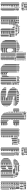

<svg xmlns="http://www.w3.org/2000/svg" viewBox="2259 -3027 768 5326"><g transform="rotate(90 2643.0 -364.0)"><path d="M60 -8H52V-504H60ZM84 0H76V-512H84ZM100 0H92V-512H100ZM116 0H108V-512H116ZM152 -12H120V-20H152ZM152 -28H120V-36H152ZM152 -44H120V-52H152ZM152 -68H120V-76H152ZM152 -84H120V-92H152ZM152 -100H120V-108H152ZM152 -116H120V-124H152ZM152 -140H120V-148H152ZM152 -156H120V-164H152ZM152 -172H120V-180H152ZM152 -188H120V-196H152ZM152 -212H120V-220H152ZM152 -228H120V-236H152ZM152 -244H120V-252H152ZM152 -260H120V-268H152ZM152 -284H120V-292H152ZM152 -300H120V-308H152ZM152 -316H120V-324H152ZM152 -332H120V-340H152ZM152 -356H120V-364H152ZM152 -372H120V-380H152ZM152 -388H120V-396H152ZM152 -404H120V-412H152ZM152 -428H120V-436H152ZM152 -444H120V-452H152ZM152 -460H120V-468H152ZM152 -476H120V-484H152ZM152 -500H120V-508H152ZM168 -284H160V-292H168ZM168 -300H160V-308H168ZM168 -316H160V-324H168ZM168 -332H160V-340H168ZM168 -356H160V-364H168ZM168 -372H160V-380H168ZM168 -388H160V-396H168ZM168 -404H160V-412H168ZM168 -428H160V-436H168ZM168 -444H160V-452H168ZM168 -460H160V-468H168ZM168 -476H160V-484H168ZM168 -500H160V-508H168ZM192 -12H184V-20H192ZM192 -28H184V-36H192ZM192 -44H184V-52H192ZM192 -68H184V-76H192ZM192 -84H184V-92H192ZM192 -100H184V-108H192ZM192 -116H184V-124H192ZM192 -140H184V-148H192ZM192 -156H184V-164H192ZM192 -172H184V-180H192ZM192 -188H184V-196H192ZM192 -212H184V-220H192ZM192 -228H184V-236H192ZM192 -244H184V-252H192ZM192 -260H184V-268H192ZM192 -284H184V-292H192ZM192 -300H184V-308H192ZM192 -316H184V-324H192ZM192 -332H184V-340H192ZM192 -356H184V-364H192ZM188 -376H180V-472H188ZM192 -484H176V-492H192ZM192 -508H176V-516H192ZM212 0H204V-400H212ZM236 0H228V-400H236ZM252 0H244V-400H252ZM276 -24H268V-368H276ZM272 -380H256V-388H272ZM212 -408H204V-504H212ZM236 -408H228V-504H236ZM252 -408H244V-504H252ZM272 -412H256V-420H272ZM272 -436H256V-444H272ZM272 -452H256V-460H272ZM272 -468H256V-476H272ZM272 -484H256V-492H272ZM60 -584H52V-648H60ZM84 -576H76V-648H84ZM112 -572H88V-580H112ZM112 -588H88V-596H112ZM112 -604H88V-612H112ZM112 -620H88V-628H112ZM112 -644H88V-652H112ZM132 -576H124V-624H132ZM148 -576H140V-624H148ZM164 -576H156V-624H164ZM168 -644H112V-652H168ZM188 -576H180V-632H188ZM212 -576H204V-632H212ZM228 -576H220V-632H228ZM244 -576H236V-632H244ZM264 -588H248V-596H264ZM272 -604H248V-612H272ZM272 -620H248V-628H272ZM188 -640H180V-648H188ZM212 -640H204V-648H212ZM228 -640H220V-648H228ZM244 -640H236V-648H244ZM260 -640H252V-648H260ZM60 -656H52V-696H60ZM84 -656H76V-696H84ZM100 -656H92V-696H100ZM116 -656H108V-696H116ZM132 -656H124V-696H132ZM156 -656H148V-696H156ZM172 -656H164V-696H172ZM188 -656H180V-696H188ZM204 -656H196V-696H204ZM216 -668H208V-676H216ZM216 -684H208V-692H216ZM244 -656H236V-688H244ZM260 -656H252V-688H260ZM60 -704H52V-728H60ZM84 -704H76V-728H84ZM100 -704H92V-728H100ZM116 -704H108V-728H116ZM132 -704H124V-728H132ZM156 -704H148V-728H156ZM172 -704H164V-728H172ZM188 -704H180V-728H188ZM204 -704H196V-728H204ZM228 -704H220V-728H228ZM244 -704H236V-728H244ZM260 -704H252V-728H260Z M433 -8H425V-408H433ZM457 0H449V-408H457ZM473 0H465V-408H473ZM489 0H481V-408H489ZM505 0H497V-408H505ZM529 0H521V-408H529ZM573 -12H525V-20H573ZM573 -28H525V-36H573ZM573 -44H525V-52H573ZM573 -68H525V-76H573ZM573 -84H525V-92H573ZM573 -100H525V-108H573ZM573 -116H525V-124H573ZM573 -140H525V-148H573ZM573 -156H525V-164H573ZM573 -172H525V-180H573ZM573 -188H525V-196H573ZM573 -212H525V-220H573ZM573 -228H525V-236H573ZM573 -244H525V-252H573ZM573 -260H525V-268H573ZM573 -284H525V-292H573ZM573 -300H525V-308H573ZM573 -316H525V-324H573ZM573 -332H525V-340H573ZM573 -356H525V-364H573ZM573 -372H525V-380H573ZM573 -388H525V-396H573ZM593 0H585V-224H593ZM617 0H609V-224H617ZM633 0H625V-224H633ZM649 -8H641V-224H649ZM661 -236H573V-244H661ZM661 -252H573V-260H661ZM661 -276H573V-284H661ZM661 -292H573V-300H661ZM661 -308H573V-316H661ZM669 -324H573V-332H669ZM685 -348H573V-356H685ZM685 -364H573V-372H685ZM685 -380H573V-388H685ZM685 -396H573V-404H685ZM713 -352H705V-392H713ZM777 -16H769V-280H777ZM793 0H785V-280H793ZM809 0H801V-280H809ZM825 0H817V-280H825ZM849 0H841V-280H849ZM917 -12H853V-20H917ZM917 -28H853V-36H917ZM917 -44H853V-52H917ZM917 -68H853V-76H917ZM917 -84H853V-92H917ZM917 -100H853V-108H917ZM917 -116H853V-124H917ZM917 -140H853V-148H917ZM917 -156H853V-164H917ZM917 -172H853V-180H917ZM917 -188H853V-196H917ZM917 -212H853V-220H917ZM917 -228H853V-236H917ZM917 -244H853V-252H917ZM917 -260H853V-268H917ZM937 0H929V-224H937ZM961 0H953V-224H961ZM977 0H969V-224H977ZM993 -8H985V-224H993ZM1005 -244H917V-252H1005ZM1005 -260H917V-268H1005ZM1005 -276H917V-284H1005ZM737 -336H729V-376H737ZM753 -320H745V-376H753ZM777 -288H769V-376H777ZM793 -288H785V-376H793ZM809 -288H801V-376H809ZM825 -288H817V-376H825ZM849 -288H841V-376H849ZM865 -288H857V-376H865ZM881 -288H873V-376H881ZM897 -288H889V-376H897ZM921 -288H913V-376H921ZM937 -288H929V-376H937ZM953 -288H945V-376H953ZM969 -288H961V-376H969ZM993 -288H985V-376H993ZM1005 -300H997V-308H1005ZM737 -384H729V-392H737ZM753 -384H745V-392H753ZM777 -384H769V-392H777ZM793 -384H785V-392H793ZM809 -384H801V-392H809ZM825 -384H817V-392H825ZM849 -384H841V-392H849ZM865 -384H857V-392H865ZM881 -384H873V-392H881ZM897 -384H889V-392H897ZM921 -384H913V-392H921ZM937 -384H929V-392H937ZM953 -384H945V-392H953ZM969 -384H961V-392H969ZM993 -384H985V-392H993ZM433 -408H425V-464H433ZM457 -408H449V-464H457ZM473 -408H465V-464H473ZM489 -408H481V-464H489ZM505 -408H497V-464H505ZM529 -408H521V-464H529ZM545 -408H537V-464H545ZM561 -408H553V-464H561ZM577 -408H569V-464H577ZM601 -408H593V-464H601ZM617 -408H609V-464H617ZM633 -408H625V-464H633ZM725 -420H653V-428H725ZM725 -436H653V-444H725ZM725 -460H653V-468H725ZM753 -408H745V-456H753ZM769 -408H761V-456H769ZM785 -408H777V-456H785ZM801 -408H793V-456H801ZM825 -408H817V-456H825ZM841 -408H833V-456H841ZM857 -408H849V-456H857ZM873 -408H865V-456H873ZM913 -408H905V-456H913ZM929 -408H921V-456H929ZM945 -408H937V-456H945ZM969 -408H961V-448H969ZM913 -464H905V-480H913ZM433 -472H425V-504H433ZM457 -472H449V-504H457ZM473 -472H465V-504H473ZM489 -472H481V-504H489ZM505 -472H497V-504H505ZM529 -472H521V-504H529ZM545 -472H537V-504H545ZM561 -472H553V-504H561ZM577 -472H569V-504H577ZM601 -472H593V-504H601ZM617 -472H609V-504H617ZM633 -472H625V-504H633ZM673 -472H665V-480H673ZM689 -472H681V-488H689ZM705 -472H697V-496H705ZM721 -472H713V-504H721ZM745 -472H737V-504H745ZM761 -472H753V-504H761ZM777 -472H769V-504H777ZM793 -472H785V-504H793ZM817 -472H809V-504H817ZM833 -472H825V-504H833ZM849 -472H841V-504H849ZM901 -484H861V-492H901ZM901 -500H861V-508H901ZM921 -472H913V-488H921ZM721 -512H713V-536H721ZM761 -512H753V-520H761ZM777 -512H769V-520H777ZM793 -512H785V-520H793ZM817 -512H809V-520H817ZM833 -512H825V-520H833ZM849 -512H841V-520H849Z M1099 -120H1091V-392H1099ZM1115 -80H1107V-424H1115ZM1131 -56H1123V-424H1131ZM1147 -40H1139V-424H1147ZM1171 -24H1163V-424H1171ZM1187 -16H1179V-424H1187ZM1203 0H1195V-424H1203ZM1219 0H1211V-424H1219ZM1243 0H1235V-424H1243ZM1259 0H1251V-424H1259ZM1275 0H1267V-424H1275ZM1291 0H1283V-424H1291ZM1315 0H1307V-424H1315ZM1375 -4H1311V-12H1375ZM1407 -20H1311V-28H1407ZM1431 -36H1311V-44H1431ZM1439 -52H1311V-60H1439ZM1439 -76H1311V-84H1439ZM1439 -92H1311V-100H1439ZM1439 -108H1311V-116H1439ZM1439 -124H1311V-132H1439ZM1439 -148H1311V-156H1439ZM1367 -164H1311V-172H1367ZM1439 -164H1375V-172H1439ZM1335 -180H1311V-188H1335ZM1439 -180H1415V-188H1439ZM1327 -196H1311V-204H1327ZM1439 -196H1415V-204H1439ZM1319 -220H1311V-228H1319ZM1439 -220H1423V-228H1439ZM1319 -236H1311V-244H1319ZM1439 -236H1423V-244H1439ZM1319 -252H1311V-260H1319ZM1439 -252H1423V-260H1439ZM1319 -268H1311V-276H1319ZM1439 -268H1423V-276H1439ZM1319 -292H1311V-300H1319ZM1439 -292H1423V-300H1439ZM1327 -308H1311V-316H1327ZM1439 -308H1407V-316H1439ZM1335 -324H1311V-332H1335ZM1439 -324H1391V-332H1439ZM1367 -340H1311V-348H1367ZM1439 -340H1375V-348H1439ZM1439 -364H1311V-372H1439ZM1439 -380H1311V-388H1439ZM1439 -396H1311V-404H1439ZM1439 -412H1311V-420H1439ZM1467 0H1459V-408H1467ZM1483 0H1475V-408H1483ZM1507 0H1499V-408H1507ZM1523 0H1515V-408H1523ZM1539 0H1531V-408H1539ZM1567 -4H1551V-12H1567ZM1567 -36H1551V-44H1567ZM1567 -76H1551V-84H1567ZM1567 -108H1551V-116H1567ZM1567 -148H1551V-156H1567ZM1567 -180H1551V-188H1567ZM1567 -220H1551V-228H1567ZM1567 -252H1551V-260H1567ZM1567 -292H1551V-300H1567ZM1567 -324H1551V-332H1567ZM1567 -364H1551V-372H1567ZM1467 -408H1459V-416H1467ZM1483 -408H1475V-416H1483ZM1507 -408H1499V-416H1507ZM1523 -408H1515V-416H1523ZM1539 -408H1531V-416H1539ZM1579 0H1571V-376H1579ZM1595 0H1587V-376H1595ZM1611 0H1603V-376H1611ZM1627 0H1619V-376H1627ZM1647 -20H1639V-28H1647ZM1647 -36H1639V-44H1647ZM1647 -52H1639V-60H1647ZM1647 -76H1639V-84H1647ZM1647 -92H1639V-100H1647ZM1647 -108H1639V-116H1647ZM1647 -124H1639V-132H1647ZM1647 -148H1639V-156H1647ZM1647 -164H1639V-172H1647ZM1647 -180H1639V-188H1647ZM1647 -196H1639V-204H1647ZM1647 -220H1639V-228H1647ZM1647 -236H1639V-244H1647ZM1647 -252H1639V-260H1647ZM1647 -268H1639V-276H1647ZM1647 -292H1639V-300H1647ZM1647 -308H1639V-316H1647ZM1647 -324H1639V-332H1647ZM1647 -340H1639V-348H1647ZM1647 -364H1639V-372H1647ZM1579 -384H1571V-424H1579ZM1595 -384H1587V-424H1595ZM1611 -384H1603V-424H1611ZM1627 -384H1619V-424H1627ZM1651 -384H1643V-424H1651ZM1115 -432H1107V-461H1115ZM1147 -432H1139V-472H1147ZM1171 -432H1163V-488H1171ZM1187 -432H1179V-496H1187ZM1203 -432H1195V-504H1203ZM1219 -432H1211V-512H1219ZM1243 -432H1235V-520H1243ZM1259 -432H1251V-520H1259ZM1275 -432H1267V-520H1275ZM1291 -432H1283V-528H1291ZM1315 -432H1307V-520H1315ZM1383 -444H1327V-452H1383ZM1383 -460H1327V-468H1383ZM1383 -476H1327V-484H1383ZM1383 -492H1327V-500H1383ZM1351 -516H1327V-524H1351ZM1411 -432H1403V-488H1411ZM1427 -432H1419V-616H1427ZM1439 -636H1423V-644H1439ZM1439 -652H1423V-660H1439ZM1467 -432H1459V-664H1467ZM1483 -432H1475V-664H1483ZM1499 -432H1491V-664H1499ZM1515 -432H1507V-664H1515ZM1539 -432H1531V-664H1539ZM1555 -432H1547V-664H1555ZM1571 -432H1563V-664H1571ZM1587 -432H1579V-664H1587ZM1611 -432H1603V-664H1611ZM1627 -432H1619V-664H1627ZM1655 -444H1647V-452H1655ZM1655 -460H1647V-468H1655ZM1655 -476H1647V-484H1655ZM1655 -492H1647V-500H1655ZM1655 -516H1647V-524H1655ZM1655 -532H1647V-540H1655ZM1655 -548H1647V-556H1655ZM1655 -564H1647V-572H1655ZM1655 -588H1647V-596H1655ZM1655 -604H1647V-612H1655ZM1655 -620H1647V-628H1655ZM1655 -636H1647V-644H1655ZM1655 -660H1647V-668H1655ZM1467 -664H1459V-680H1467ZM1499 -664H1491V-680H1499ZM1539 -664H1531V-680H1539ZM1571 -664H1563V-680H1571ZM1611 -664H1603V-680H1611ZM1519 -684H1431V-692H1519ZM1539 -672H1531V-688H1539ZM1555 -672H1547V-688H1555ZM1579 -672H1571V-688H1579ZM1595 -672H1587V-688H1595ZM1611 -672H1603V-688H1611ZM1627 -672H1619V-688H1627ZM1651 -672H1643V-688H1651Z M1768 -112H1760V-448H1768ZM1784 -72H1776V-448H1784ZM1800 -48H1792V-448H1800ZM1824 -32H1816V-448H1824ZM1840 -16H1832V-448H1840ZM1856 -8H1848V-448H1856ZM1872 0H1864V-448H1872ZM1896 0H1888V-448H1896ZM1912 0H1904V-448H1912ZM1928 0H1920V-448H1928ZM1944 0H1936V-448H1944ZM1968 0H1960V-448H1968ZM1984 0H1976V-448H1984ZM2000 0H1992V-200H2000ZM2036 -4H2004V-12H2036ZM2036 -20H2004V-28H2036ZM2036 -36H2004V-44H2036ZM2036 -52H2004V-60H2036ZM2036 -76H2004V-84H2036ZM2036 -92H2004V-100H2036ZM2036 -108H2004V-116H2036ZM2036 -124H2004V-132H2036ZM2036 -148H2004V-156H2036ZM2036 -164H2004V-172H2036ZM2056 -16H2048V-168H2056ZM2072 -24H2064V-176H2072ZM2096 -40H2088V-216H2096ZM2112 -24H2104V-392H2112ZM2108 -404H2092V-412H2108ZM2108 -420H2092V-428H2108ZM2108 -444H2092V-452H2108ZM2136 0H2128V-432H2136ZM2152 0H2144V-432H2152ZM2168 0H2160V-432H2168ZM2184 0H2176V-432H2184ZM2208 0H2200V-432H2208ZM2224 0H2216V-432H2224ZM2256 0H2248V-288H2256ZM2272 0H2264V-288H2272ZM2288 0H2280V-288H2288ZM2304 0H2296V-144H2304ZM2328 -16H2320V-144H2328ZM2332 -156H2292V-164H2332ZM2332 -180H2292V-188H2332ZM2332 -196H2292V-204H2332ZM2332 -212H2292V-220H2332ZM2332 -228H2292V-236H2332ZM2332 -252H2292V-260H2332ZM2332 -268H2292V-276H2332ZM2256 -296H2248V-376H2256ZM2272 -296H2264V-376H2272ZM2332 -300H2284V-308H2332ZM2332 -324H2284V-332H2332ZM2332 -340H2284V-348H2332ZM2332 -356H2284V-364H2332ZM2256 -376H2248V-448H2256ZM2272 -376H2264V-448H2272ZM2288 -376H2280V-448H2288ZM2304 -376H2296V-448H2304ZM2328 -376H2320V-448H2328ZM1768 -456H1760V-504H1768ZM1784 -456H1776V-504H1784ZM1800 -456H1792V-504H1800ZM1824 -456H1816V-504H1824ZM1840 -456H1832V-504H1840ZM1856 -456H1848V-504H1856ZM1872 -456H1864V-504H1872ZM1896 -456H1888V-504H1896ZM1912 -456H1904V-504H1912ZM1928 -456H1920V-504H1928ZM1944 -456H1936V-504H1944ZM1988 -468H1964V-476H1988ZM1988 -484H1964V-492H1988ZM1972 -500H1964V-508H1972ZM2104 -456H2096V-496H2104ZM2120 -456H2112V-496H2120ZM2136 -456H2128V-496H2136ZM2152 -456H2144V-496H2152ZM2176 -456H2168V-496H2176ZM2192 -456H2184V-496H2192ZM2208 -456H2200V-496H2208ZM2224 -456H2216V-496H2224ZM2248 -456H2240V-496H2248ZM2264 -456H2256V-496H2264ZM2280 -456H2272V-496H2280ZM2296 -456H2288V-496H2296ZM2332 -468H2308V-476H2332ZM2332 -484H2308V-492H2332ZM2120 -496H2112V-504H2120ZM2136 -496H2128V-504H2136ZM2152 -496H2144V-504H2152ZM2176 -496H2168V-504H2176ZM2192 -496H2184V-504H2192ZM2208 -496H2200V-504H2208ZM2224 -496H2216V-504H2224ZM2248 -496H2240V-504H2248ZM2264 -496H2256V-504H2264ZM2280 -496H2272V-504H2280ZM2296 -496H2288V-504H2296ZM2320 -496H2312V-504H2320ZM1784 -512H1776V-528H1784ZM1824 -512H1816V-528H1824ZM1856 -512H1848V-528H1856ZM1896 -512H1888V-528H1896ZM1928 -512H1920V-528H1928ZM2136 -512H2128V-528H2136ZM2168 -512H2160V-528H2168ZM2208 -512H2200V-528H2208ZM2240 -512H2232V-528H2240ZM2280 -512H2272V-528H2280Z M2418 -88H2410V-152H2418ZM2418 -312H2410V-392H2418ZM2442 -64H2434V-152H2442ZM2442 -272H2434V-432H2442ZM2458 -48H2450V-152H2458ZM2458 -256H2450V-440H2458ZM2474 -32H2466V-152H2474ZM2474 -240H2466V-440H2474ZM2490 -24H2482V-152H2490ZM2490 -224H2482V-440H2490ZM2514 -16H2506V-152H2514ZM2514 -216H2506V-440H2514ZM2530 -8H2522V-152H2530ZM2530 -208H2522V-440H2530ZM2546 -8H2538V-152H2546ZM2546 -200H2538V-440H2546ZM2562 0H2554V-152H2562ZM2562 -200H2554V-440H2562ZM2586 0H2578V-152H2586ZM2586 -192H2578V-440H2586ZM2602 0H2594V-152H2602ZM2602 -192H2594V-440H2602ZM2618 0H2610V-152H2618ZM2618 -184H2610V-440H2618ZM2634 0H2626V-144H2634ZM2634 -184H2626V-440H2634ZM2658 0H2650V-136H2658ZM2658 -176H2650V-360H2658ZM2658 -376H2650V-440H2658ZM2674 0H2666V-128H2674ZM2674 -176H2666V-344H2674ZM2674 -384H2666V-440H2674ZM2766 -4H2678V-12H2766ZM2766 -20H2678V-28H2766ZM2766 -36H2678V-44H2766ZM2766 -52H2678V-60H2766ZM2766 -76H2678V-84H2766ZM2766 -92H2678V-100H2766ZM2766 -108H2678V-116H2766ZM2766 -124H2678V-132H2766ZM2766 -148H2694V-156H2766ZM2766 -164H2678V-172H2766ZM2766 -180H2678V-188H2766ZM2766 -196H2678V-204H2766ZM2766 -220H2678V-228H2766ZM2766 -236H2678V-244H2766ZM2766 -252H2678V-260H2766ZM2766 -268H2678V-276H2766ZM2766 -292H2678V-300H2766ZM2766 -308H2678V-316H2766ZM2742 -324H2678V-332H2742ZM2766 -364H2718V-372H2766ZM2766 -380H2678V-388H2766ZM2766 -396H2678V-404H2766ZM2766 -412H2678V-420H2766ZM2766 -436H2678V-444H2766ZM2786 0H2778V-320H2786ZM2786 -360H2778V-384H2786ZM2802 -8H2794V-320H2802ZM2802 -360H2794V-384H2802ZM2818 -8H2810V-304H2818ZM2818 -360H2810V-384H2818ZM2842 -16H2834V-304H2842ZM2842 -360H2834V-384H2842ZM2858 -24H2850V-296H2858ZM2858 -360H2850V-384H2858ZM2874 -32H2866V-280H2874ZM2874 -360H2866V-384H2874ZM2890 -40H2882V-272H2890ZM2890 -360H2882V-384H2890ZM2914 -64H2906V-256H2914ZM2914 -360H2906V-384H2914ZM2918 -396H2766V-404H2918ZM2910 -420H2766V-428H2910ZM2894 -436H2766V-444H2894ZM2942 -108H2934V-116H2942ZM2942 -124H2934V-132H2942ZM2942 -148H2934V-156H2942ZM2942 -164H2934V-172H2942ZM2942 -180H2934V-188H2942ZM2942 -196H2934V-204H2942ZM2474 -448H2466V-472H2474ZM2490 -448H2482V-480H2490ZM2514 -448H2506V-488H2514ZM2530 -448H2522V-496H2530ZM2582 -460H2534V-468H2582ZM2582 -476H2534V-484H2582ZM2582 -492H2534V-500H2582ZM2610 -448H2602V-504H2610ZM2626 -448H2618V-504H2626ZM2642 -448H2634V-504H2642ZM2666 -448H2658V-504H2666ZM2682 -448H2674V-504H2682ZM2698 -448H2690V-504H2698ZM2714 -448H2706V-504H2714ZM2738 -448H2730V-504H2738ZM2754 -448H2746V-504H2754ZM2770 -448H2762V-504H2770ZM2794 -448H2786V-504H2794ZM2810 -448H2802V-496H2810ZM2834 -448H2826V-488H2834ZM2850 -448H2842V-480H2850ZM2866 -448H2858V-472H2866ZM2882 -448H2874V-456H2882ZM2602 -520H2594V-536H2602Z M2996 -352H2988V-504H2996ZM3012 -344H3004V-512H3012ZM3036 -344H3028V-512H3036ZM3052 -344H3044V-512H3052ZM3120 -100H3104V-108H3120ZM3104 -140H3088V-148H3104ZM3104 -156H3088V-164H3104ZM3104 -172H3088V-180H3104ZM3104 -188H3088V-196H3104ZM3104 -212H3080V-220H3104ZM3104 -228H3080V-236H3104ZM3104 -244H3080V-252H3104ZM3104 -260H3080V-268H3104ZM3104 -284H3080V-292H3104ZM3104 -300H3080V-308H3104ZM3104 -316H3080V-324H3104ZM3104 -332H3080V-340H3104ZM3104 -356H3064V-364H3104ZM3104 -372H3064V-380H3104ZM3104 -388H3064V-396H3104ZM3104 -404H3064V-412H3104ZM3104 -428H3064V-436H3104ZM3104 -444H3064V-452H3104ZM3104 -460H3064V-468H3104ZM3104 -476H3064V-484H3104ZM3104 -500H3064V-508H3104ZM3104 -516H3080V-524H3104ZM3104 -532H3080V-540H3104ZM3104 -548H3080V-556H3104ZM3104 -572H3080V-580H3104ZM3104 -588H3080V-596H3104ZM3104 -604H3080V-612H3104ZM3104 -620H3080V-628H3104ZM3104 -644H3080V-652H3104ZM3124 -72H3116V-608H3124ZM3148 -56H3140V-608H3148ZM3164 -40H3156V-608H3164ZM3168 -628H3104V-636H3168ZM3168 -644H3104V-652H3168ZM3188 -24H3180V-512H3188ZM3204 -16H3196V-512H3204ZM3220 -8H3212V-512H3220ZM3244 -8H3236V-512H3244ZM3260 -8H3252V-512H3260ZM3276 0H3268V-512H3276ZM3296 -12H3280V-20H3296ZM3296 -28H3280V-36H3296ZM3296 -44H3280V-52H3296ZM3296 -68H3280V-76H3296ZM3296 -84H3280V-92H3296ZM3296 -100H3280V-108H3296ZM3296 -116H3280V-124H3296ZM3296 -140H3280V-148H3296ZM3296 -156H3280V-164H3296ZM3296 -172H3280V-180H3296ZM3296 -188H3280V-196H3296ZM3296 -212H3280V-220H3296ZM3296 -228H3280V-236H3296ZM3296 -244H3280V-252H3296ZM3296 -260H3280V-268H3296ZM3296 -284H3280V-292H3296ZM3296 -300H3280V-308H3296ZM3296 -316H3280V-324H3296ZM3296 -332H3280V-340H3296ZM3296 -356H3280V-364H3296ZM3296 -372H3280V-380H3296ZM3296 -388H3280V-396H3296ZM3296 -404H3280V-412H3296ZM3296 -428H3280V-436H3296ZM3296 -444H3280V-452H3296ZM3296 -460H3280V-468H3296ZM3296 -476H3280V-484H3296ZM3296 -500H3280V-508H3296ZM3188 -512H3180V-648H3188ZM3204 -512H3196V-648H3204ZM3220 -512H3212V-648H3220ZM3244 -512H3236V-648H3244ZM3260 -512H3252V-648H3260ZM3276 -512H3268V-648H3276ZM3292 -512H3284V-648H3292ZM3316 0H3308V-224H3316ZM3316 -344H3308V-512H3316ZM3340 0H3332V-200H3340ZM3340 -344H3332V-512H3340ZM3356 0H3348V-184H3356ZM3356 -344H3348V-512H3356ZM3372 0H3364V-176H3372ZM3372 -344H3364V-512H3372ZM3388 0H3380V-176H3388ZM3388 -344H3380V-512H3388ZM3456 -12H3392V-20H3456ZM3456 -28H3392V-36H3456ZM3456 -44H3392V-52H3456ZM3456 -68H3392V-76H3456ZM3456 -84H3392V-92H3456ZM3456 -100H3392V-108H3456ZM3456 -116H3392V-124H3456ZM3456 -140H3392V-148H3456ZM3456 -156H3392V-164H3456ZM3448 -172H3392V-180H3448ZM3448 -356H3392V-364H3448ZM3456 -372H3392V-380H3456ZM3456 -388H3392V-396H3456ZM3456 -404H3392V-412H3456ZM3456 -428H3392V-436H3456ZM3456 -444H3392V-452H3456ZM3456 -460H3392V-468H3456ZM3456 -476H3392V-484H3456ZM3456 -500H3392V-508H3456ZM3480 -404H3464V-412H3480ZM3480 -436H3464V-444H3480ZM3084 -656H3076V-680H3084ZM3108 -656H3100V-696H3108ZM3124 -656H3116V-696H3124ZM3140 -656H3132V-696H3140ZM3156 -656H3148V-696H3156ZM3240 -668H3168V-676H3240ZM3240 -692H3168V-700H3240ZM3268 -656H3260V-688H3268ZM3284 -656H3276V-688H3284ZM3308 -656H3300V-688H3308ZM3268 -688H3260V-704H3268ZM3108 -696H3100V-714H3108ZM3140 -696H3132V-704H3140ZM3156 -696H3148V-704H3156ZM3180 -696H3172V-704H3180ZM3196 -696H3188V-704H3196ZM3212 -696H3204V-704H3212ZM3228 -696H3220V-704H3228ZM3252 -696H3244V-704H3252ZM3268 -696H3260V-704H3268Z M3560 -8H3552V-352H3560ZM3584 0H3576V-352H3584ZM3600 0H3592V-352H3600ZM3616 0H3608V-352H3616ZM3632 0H3624V-352H3632ZM3656 0H3648V-352H3656ZM3672 0H3664V-352H3672ZM3688 0H3680V-352H3688ZM3704 0H3696V-352H3704ZM3728 0H3720V-352H3728ZM3772 -12H3740V-20H3772ZM3788 -28H3740V-36H3788ZM3788 -44H3740V-52H3788ZM3788 -68H3740V-76H3788ZM3788 -84H3740V-92H3788ZM3788 -100H3740V-108H3788ZM3788 -116H3740V-124H3788ZM3788 -140H3740V-148H3788ZM3788 -156H3740V-164H3788ZM3788 -172H3740V-180H3788ZM3788 -188H3740V-196H3788ZM3788 -212H3740V-220H3788ZM3788 -228H3740V-236H3788ZM3788 -244H3740V-252H3788ZM3788 -260H3740V-268H3788ZM3788 -284H3740V-292H3788ZM3788 -300H3740V-308H3788ZM3788 -316H3740V-324H3788ZM3788 -332H3740V-340H3788ZM3816 -296H3808V-352H3816ZM3832 -304H3824V-352H3832ZM3848 -312H3840V-352H3848ZM3872 -312H3864V-352H3872ZM3888 -312H3880V-352H3888ZM3912 -312H3904V-336H3912ZM3928 -312H3920V-336H3928ZM3952 -312H3944V-336H3952ZM3968 -312H3960V-336H3968ZM3988 -316H3972V-324H3988ZM3988 -332H3972V-340H3988ZM4004 -332H3996V-340H4004ZM3912 -344H3904V-352H3912ZM3928 -344H3920V-352H3928ZM3952 -344H3944V-352H3952ZM3968 -344H3960V-352H3968ZM3984 -344H3976V-352H3984ZM3560 -352H3552V-472H3560ZM3584 -352H3576V-472H3584ZM3600 -352H3592V-472H3600ZM3616 -352H3608V-472H3616ZM3632 -352H3624V-472H3632ZM3656 -352H3648V-472H3656ZM3672 -352H3664V-472H3672ZM3688 -352H3680V-472H3688ZM3704 -352H3696V-472H3704ZM3728 -352H3720V-472H3728ZM3796 -364H3740V-372H3796ZM3796 -388H3740V-396H3796ZM3796 -404H3740V-412H3796ZM3796 -420H3740V-428H3796ZM3796 -436H3740V-444H3796ZM3772 -460H3740V-468H3772ZM3796 -460H3780V-468H3796ZM3816 -352H3808V-448H3816ZM3832 -352H3824V-448H3832ZM3856 -352H3848V-448H3856ZM3872 -352H3864V-448H3872ZM3888 -352H3880V-448H3888ZM3904 -352H3896V-448H3904ZM3928 -352H3920V-448H3928ZM3944 -352H3936V-448H3944ZM3948 -468H3796V-476H3948ZM3976 -352H3968V-464H3976ZM3996 -364H3980V-372H3996ZM3996 -388H3980V-396H3996ZM3996 -404H3980V-412H3996ZM3996 -420H3980V-428H3996ZM3996 -436H3980V-444H3996ZM3996 -460H3980V-468H3996ZM3560 -472H3552V-496H3560ZM3584 -472H3576V-496H3584ZM3600 -472H3592V-496H3600ZM3616 -472H3608V-496H3616ZM3632 -472H3624V-496H3632ZM3656 -472H3648V-496H3656ZM3672 -472H3664V-496H3672ZM3688 -472H3680V-496H3688ZM3704 -472H3696V-496H3704ZM3728 -472H3720V-496H3728ZM3744 -472H3736V-496H3744ZM3760 -472H3752V-496H3760ZM3816 -472H3808V-480H3816ZM3964 -484H3828V-492H3964ZM3992 -472H3984V-480H3992ZM3560 -496H3552V-504H3560ZM3584 -496H3576V-504H3584ZM3600 -496H3592V-504H3600ZM3616 -496H3608V-504H3616ZM3632 -496H3624V-504H3632ZM3656 -496H3648V-504H3656ZM3672 -496H3664V-504H3672ZM3688 -496H3680V-504H3688ZM3704 -496H3696V-504H3704ZM3728 -496H3720V-504H3728ZM3744 -496H3736V-504H3744ZM3760 -496H3752V-504H3760ZM3848 -496H3840V-521H3848ZM3888 -496H3880V-504H3888ZM3904 -496H3896V-504H3904ZM3920 -496H3912V-504H3920ZM3944 -496H3936V-504H3944ZM3960 -496H3952V-504H3960ZM3584 -512H3576V-528H3584ZM3616 -512H3608V-528H3616ZM3656 -512H3648V-528H3656ZM3688 -512H3680V-528H3688ZM3728 -512H3720V-528H3728ZM3888 -512H3880V-528H3888ZM3920 -512H3912V-536H3920ZM3960 -512H3952V-528H3960Z M4078 -8H4070V-504H4078ZM4102 0H4094V-512H4102ZM4118 0H4110V-512H4118ZM4134 0H4126V-512H4134ZM4170 -12H4138V-20H4170ZM4170 -28H4138V-36H4170ZM4170 -44H4138V-52H4170ZM4170 -68H4138V-76H4170ZM4170 -84H4138V-92H4170ZM4170 -100H4138V-108H4170ZM4170 -116H4138V-124H4170ZM4170 -140H4138V-148H4170ZM4170 -156H4138V-164H4170ZM4170 -172H4138V-180H4170ZM4170 -188H4138V-196H4170ZM4170 -212H4138V-220H4170ZM4170 -228H4138V-236H4170ZM4170 -244H4138V-252H4170ZM4170 -260H4138V-268H4170ZM4170 -284H4138V-292H4170ZM4170 -300H4138V-308H4170ZM4170 -316H4138V-324H4170ZM4170 -332H4138V-340H4170ZM4170 -356H4138V-364H4170ZM4170 -372H4138V-380H4170ZM4170 -388H4138V-396H4170ZM4170 -404H4138V-412H4170ZM4170 -428H4138V-436H4170ZM4170 -444H4138V-452H4170ZM4170 -460H4138V-468H4170ZM4170 -476H4138V-484H4170ZM4170 -500H4138V-508H4170ZM4186 -284H4178V-292H4186ZM4186 -300H4178V-308H4186ZM4186 -316H4178V-324H4186ZM4186 -332H4178V-340H4186ZM4186 -356H4178V-364H4186ZM4186 -372H4178V-380H4186ZM4186 -388H4178V-396H4186ZM4186 -404H4178V-412H4186ZM4186 -428H4178V-436H4186ZM4186 -444H4178V-452H4186ZM4186 -460H4178V-468H4186ZM4186 -476H4178V-484H4186ZM4186 -500H4178V-508H4186ZM4210 -12H4202V-20H4210ZM4210 -28H4202V-36H4210ZM4210 -44H4202V-52H4210ZM4210 -68H4202V-76H4210ZM4210 -84H4202V-92H4210ZM4210 -100H4202V-108H4210ZM4210 -116H4202V-124H4210ZM4210 -140H4202V-148H4210ZM4210 -156H4202V-164H4210ZM4210 -172H4202V-180H4210ZM4210 -188H4202V-196H4210ZM4210 -212H4202V-220H4210ZM4210 -228H4202V-236H4210ZM4210 -244H4202V-252H4210ZM4210 -260H4202V-268H4210ZM4210 -284H4202V-292H4210ZM4210 -300H4202V-308H4210ZM4210 -316H4202V-324H4210ZM4210 -332H4202V-340H4210ZM4210 -356H4202V-364H4210ZM4206 -376H4198V-472H4206ZM4210 -484H4194V-492H4210ZM4210 -508H4194V-516H4210ZM4230 0H4222V-400H4230ZM4254 0H4246V-400H4254ZM4270 0H4262V-400H4270ZM4294 -24H4286V-368H4294ZM4290 -380H4274V-388H4290ZM4230 -408H4222V-504H4230ZM4254 -408H4246V-504H4254ZM4270 -408H4262V-504H4270ZM4290 -412H4274V-420H4290ZM4290 -436H4274V-444H4290ZM4290 -452H4274V-460H4290ZM4290 -468H4274V-476H4290ZM4290 -484H4274V-492H4290ZM4078 -584H4070V-648H4078ZM4102 -576H4094V-648H4102ZM4130 -572H4106V-580H4130ZM4130 -588H4106V-596H4130ZM4130 -604H4106V-612H4130ZM4130 -620H4106V-628H4130ZM4130 -644H4106V-652H4130ZM4150 -576H4142V-624H4150ZM4166 -576H4158V-624H4166ZM4182 -576H4174V-624H4182ZM4186 -644H4130V-652H4186ZM4206 -576H4198V-632H4206ZM4230 -576H4222V-632H4230ZM4246 -576H4238V-632H4246ZM4262 -576H4254V-632H4262ZM4282 -588H4266V-596H4282ZM4290 -604H4266V-612H4290ZM4290 -620H4266V-628H4290ZM4206 -640H4198V-648H4206ZM4230 -640H4222V-648H4230ZM4246 -640H4238V-648H4246ZM4262 -640H4254V-648H4262ZM4278 -640H4270V-648H4278ZM4078 -656H4070V-696H4078ZM4102 -656H4094V-696H4102ZM4118 -656H4110V-696H4118ZM4134 -656H4126V-696H4134ZM4150 -656H4142V-696H4150ZM4174 -656H4166V-696H4174ZM4190 -656H4182V-696H4190ZM4206 -656H4198V-696H4206ZM4222 -656H4214V-696H4222ZM4234 -668H4226V-676H4234ZM4234 -684H4226V-692H4234ZM4262 -656H4254V-688H4262ZM4278 -656H4270V-688H4278ZM4078 -704H4070V-728H4078ZM4102 -704H4094V-728H4102ZM4118 -704H4110V-728H4118ZM4134 -704H4126V-728H4134ZM4150 -704H4142V-728H4150ZM4174 -704H4166V-728H4174ZM4190 -704H4182V-728H4190ZM4206 -704H4198V-728H4206ZM4222 -704H4214V-728H4222ZM4246 -704H4238V-728H4246ZM4262 -704H4254V-728H4262ZM4278 -704H4270V-728H4278Z M4377 -80H4369V-208H4377ZM4393 -56H4385V-232H4393ZM4393 -376H4385V-384H4393ZM4409 -32H4401V-256H4409ZM4409 -360H4401V-408H4409ZM4433 -24H4425V-264H4433ZM4433 -352H4425V-408H4433ZM4449 -8H4441V-280H4449ZM4449 -352H4441V-408H4449ZM4465 -8H4457V-280H4465ZM4465 -352H4457V-408H4465ZM4481 0H4473V-296H4481ZM4481 -352H4473V-408H4481ZM4505 0H4497V-296H4505ZM4505 -352H4497V-408H4505ZM4549 -4H4509V-12H4549ZM4549 -20H4509V-28H4549ZM4549 -36H4509V-44H4549ZM4549 -52H4509V-60H4549ZM4549 -76H4509V-84H4549ZM4549 -92H4509V-100H4549ZM4549 -108H4509V-116H4549ZM4549 -124H4509V-132H4549ZM4549 -148H4509V-156H4549ZM4549 -164H4509V-172H4549ZM4549 -180H4509V-188H4549ZM4549 -196H4509V-204H4549ZM4549 -220H4509V-228H4549ZM4549 -236H4509V-244H4549ZM4549 -252H4509V-260H4549ZM4549 -268H4509V-276H4549ZM4549 -292H4509V-300H4549ZM4549 -308H4533V-316H4549ZM4549 -364H4509V-372H4549ZM4549 -380H4509V-388H4549ZM4549 -396H4509V-404H4549ZM4569 0H4561V-320H4569ZM4569 -352H4561V-384H4569ZM4593 0H4585V-160H4593ZM4593 -168H4585V-320H4593ZM4593 -360H4585V-384H4593ZM4609 0H4601V-144H4609ZM4609 -184H4601V-320H4609ZM4609 -368H4601V-384H4609ZM4625 0H4617V-136H4625ZM4625 -200H4617V-328H4625ZM4625 -376H4617V-384H4625ZM4621 -396H4549V-404H4621ZM4649 -16H4641V-144H4649ZM4649 -208H4641V-224H4649ZM4665 -24H4657V-152H4665ZM4665 -208H4657V-224H4665ZM4681 -40H4673V-200H4681ZM4681 -216H4673V-224H4681ZM4705 -16H4697V-224H4705ZM4721 0H4713V-224H4721ZM4737 0H4729V-224H4737ZM4753 0H4745V-224H4753ZM4797 -4H4765V-12H4797ZM4797 -20H4765V-28H4797ZM4797 -36H4765V-44H4797ZM4797 -52H4765V-60H4797ZM4797 -76H4765V-84H4797ZM4797 -92H4765V-100H4797ZM4797 -108H4765V-116H4797ZM4797 -124H4765V-132H4797ZM4797 -148H4765V-156H4797ZM4797 -164H4765V-172H4797ZM4797 -180H4765V-188H4797ZM4797 -196H4765V-204H4797ZM4797 -220H4765V-228H4797ZM4649 -224H4641V-320H4649ZM4665 -224H4657V-320H4665ZM4681 -224H4673V-320H4681ZM4705 -224H4697V-320H4705ZM4721 -224H4713V-320H4721ZM4737 -224H4729V-320H4737ZM4753 -224H4745V-320H4753ZM4777 -224H4769V-320H4777ZM4793 -224H4785V-320H4793ZM4797 -340H4677V-348H4797ZM4797 -356H4669V-364H4797ZM4797 -372H4653V-380H4797ZM4797 -388H4629V-396H4797ZM4825 0H4817V-352H4825ZM4841 0H4833V-352H4841ZM4857 0H4849V-352H4857ZM4873 0H4865V-352H4873ZM4897 0H4889V-352H4897ZM4917 -292H4909V-300H4917ZM4917 -308H4909V-316H4917ZM4917 -332H4909V-340H4917ZM4917 -348H4909V-356H4917ZM4825 -360H4817V-384H4825ZM4841 -360H4833V-384H4841ZM4857 -360H4849V-384H4857ZM4909 -372H4869V-380H4909ZM4825 -392H4817V-400H4825ZM4841 -392H4833V-400H4841ZM4857 -392H4849V-400H4857ZM4873 -392H4865V-400H4873ZM4897 -392H4889V-400H4897ZM4409 -408H4401V-424H4409ZM4433 -408H4425V-448H4433ZM4449 -408H4441V-464H4449ZM4465 -408H4457V-480H4465ZM4557 -420H4477V-428H4557ZM4557 -444H4477V-452H4557ZM4557 -460H4477V-468H4557ZM4557 -476H4477V-484H4557ZM4557 -492H4501V-500H4557ZM4585 -408H4577V-464H4585ZM4601 -408H4593V-464H4601ZM4617 -408H4609V-464H4617ZM4641 -408H4633V-464H4641ZM4657 -408H4649V-464H4657ZM4673 -408H4665V-464H4673ZM4689 -408H4681V-464H4689ZM4713 -408H4705V-464H4713ZM4729 -408H4721V-464H4729ZM4741 -484H4565V-492H4741ZM4741 -500H4565V-508H4741ZM4761 -408H4753V-480H4761ZM4785 -408H4777V-480H4785ZM4801 -408H4793V-480H4801ZM4817 -408H4809V-480H4817ZM4833 -408H4825V-480H4833ZM4857 -408H4849V-472H4857ZM4873 -408H4865V-456H4873ZM4889 -408H4881V-432H4889ZM4761 -488H4753V-496H4761ZM4785 -488H4777V-496H4785ZM4801 -488H4793V-496H4801ZM4817 -488H4809V-496H4817ZM4577 -520H4569V-536H4577ZM4721 -520H4713V-536H4721Z M5023 -8H5015V-528H5023ZM5047 0H5039V-528H5047ZM5083 -12H5051V-20H5083ZM5083 -28H5051V-36H5083ZM5083 -44H5051V-52H5083ZM5083 -68H5051V-76H5083ZM5083 -84H5051V-92H5083ZM5083 -100H5051V-108H5083ZM5083 -116H5051V-124H5083ZM5083 -140H5051V-148H5083ZM5083 -156H5051V-164H5083ZM5083 -172H5051V-180H5083ZM5083 -188H5051V-196H5083ZM5083 -212H5051V-220H5083ZM5083 -228H5051V-236H5083ZM5083 -244H5051V-252H5083ZM5083 -260H5051V-268H5083ZM5083 -284H5051V-292H5083ZM5083 -300H5051V-308H5083ZM5083 -316H5051V-324H5083ZM5083 -332H5051V-340H5083ZM5083 -356H5051V-364H5083ZM5083 -372H5051V-380H5083ZM5083 -388H5051V-396H5083ZM5083 -404H5051V-412H5083ZM5083 -428H5051V-436H5083ZM5083 -444H5051V-452H5083ZM5083 -460H5051V-468H5083ZM5083 -476H5051V-484H5083ZM5083 -500H5051V-508H5083ZM5083 -516H5051V-524H5083ZM5099 -388H5083V-396H5099ZM5099 -420H5083V-428H5099ZM5099 -460H5083V-468H5099ZM5099 -492H5083V-500H5099ZM5111 0H5103V-488H5111ZM5131 -12H5115V-20H5131ZM5131 -28H5115V-36H5131ZM5131 -44H5115V-52H5131ZM5131 -68H5115V-76H5131ZM5131 -84H5115V-92H5131ZM5131 -100H5115V-108H5131ZM5131 -116H5115V-124H5131ZM5131 -140H5115V-148H5131ZM5131 -156H5115V-164H5131ZM5131 -172H5115V-180H5131ZM5131 -188H5115V-196H5131ZM5131 -212H5115V-220H5131ZM5131 -228H5115V-236H5131ZM5131 -244H5115V-252H5131ZM5131 -260H5115V-268H5131ZM5131 -284H5115V-292H5131ZM5131 -300H5115V-308H5131ZM5131 -316H5115V-324H5131ZM5131 -332H5115V-340H5131ZM5131 -356H5115V-364H5131ZM5131 -372H5115V-380H5131ZM5131 -388H5115V-396H5131ZM5131 -404H5115V-412H5131ZM5131 -428H5115V-436H5131ZM5131 -444H5115V-452H5131ZM5131 -460H5115V-468H5131ZM5131 -476H5115V-484H5131ZM5111 -488H5103V-520H5111ZM5127 -488H5119V-520H5127ZM5151 0H5143V-408H5151ZM5175 0H5167V-408H5175ZM5195 -12H5187V-20H5195ZM5195 -28H5187V-36H5195ZM5195 -44H5187V-52H5195ZM5195 -68H5187V-76H5195ZM5195 -84H5187V-92H5195ZM5195 -100H5187V-108H5195ZM5195 -116H5187V-124H5195ZM5195 -140H5187V-148H5195ZM5195 -156H5187V-164H5195ZM5195 -172H5187V-180H5195ZM5195 -188H5187V-196H5195ZM5195 -212H5187V-220H5195ZM5195 -228H5187V-236H5195ZM5195 -244H5187V-252H5195ZM5195 -260H5187V-268H5195ZM5195 -284H5187V-292H5195ZM5195 -300H5187V-308H5195ZM5195 -316H5187V-324H5195ZM5195 -332H5187V-340H5195ZM5195 -356H5187V-364H5195ZM5195 -372H5187V-380H5195ZM5195 -388H5187V-396H5195ZM5215 0H5207V-240H5215ZM5231 -16H5223V-240H5231ZM5235 -260H5195V-268H5235ZM5235 -276H5195V-284H5235ZM5235 -292H5195V-300H5235ZM5235 -316H5195V-324H5235ZM5235 -332H5195V-340H5235ZM5235 -348H5195V-356H5235ZM5235 -364H5195V-372H5235ZM5235 -388H5195V-396H5235ZM5235 -404H5195V-412H5235ZM5151 -416H5143V-520H5151ZM5175 -416H5167V-520H5175ZM5191 -416H5183V-520H5191ZM5207 -416H5199V-520H5207ZM5223 -416H5215V-520H5223ZM5023 -536H5015V-640H5023ZM5047 -536H5039V-640H5047ZM5063 -536H5055V-640H5063ZM5079 -536H5071V-640H5079ZM5123 -548H5099V-556H5123ZM5123 -564H5099V-572H5123ZM5123 -580H5099V-588H5123ZM5123 -604H5099V-612H5123ZM5123 -620H5099V-628H5123ZM5123 -636H5099V-644H5123ZM5151 -536H5143V-632H5151ZM5167 -536H5159V-632H5167ZM5199 -536H5191V-608H5199ZM5215 -536H5207V-608H5215ZM5235 -548H5219V-556H5235ZM5235 -564H5219V-572H5235ZM5235 -580H5219V-588H5235ZM5235 -604H5219V-612H5235ZM5199 -616H5191V-632H5199ZM5215 -616H5207V-632H5215ZM5231 -616H5223V-632H5231ZM5023 -648H5015V-696H5023ZM5047 -648H5039V-704H5047ZM5063 -648H5055V-704H5063ZM5079 -648H5071V-704H5079ZM5095 -648H5087V-704H5095ZM5119 -648H5111V-704H5119ZM5135 -648H5127V-704H5135ZM5151 -648H5143V-704H5151ZM5235 -652H5163V-660H5235ZM5235 -676H5163V-684H5235ZM5219 -692H5163V-700H5219Z"/></g></svg>

Font: Rubik Lines
Style: Regular
Weight: 400
Designer: Hubert and Fischer, NaN
Foundry: Hubert and Fischer, NaN
Version: Version 2.201